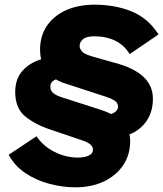

<svg xmlns="http://www.w3.org/2000/svg" viewBox="-20 -732 697 820"><path d="M303 68Q247 68 190.5 53Q134 38 88 7Q42 -24 17 -71L136 -150Q164 -108 212.5 -83.5Q261 -59 313 -59Q341 -59 359 -67.5Q377 -76 377 -93Q377 -105 366 -115Q355 -125 324 -135L197 -178Q130 -200 87.5 -235Q45 -270 45 -339Q45 -394 75 -428.5Q105 -463 156 -479Q151 -498 151 -519Q151 -579 181 -622.5Q211 -666 263.5 -689Q316 -712 384 -712Q471 -712 541.5 -683.5Q612 -655 657 -585L534 -501Q510 -540 471.5 -558.5Q433 -577 383 -577Q349 -577 334.5 -564.5Q320 -552 320 -536Q320 -523 332 -510.5Q344 -498 391 -486L469 -464Q550 -443 591.5 -405Q633 -367 633 -310Q633 -255 606 -215.5Q579 -176 533 -158Q536 -145 536 -130Q536 -71 506 -26.5Q476 18 423.5 43Q371 68 303 68ZM395 -268Q429 -258 454 -245Q484 -255 484 -277Q484 -293 469 -302.5Q454 -312 435 -318L260 -375Q237 -382 219 -393Q195 -384 195 -362Q195 -343 210.5 -332Q226 -321 258 -312Z"/></svg>

Font: Prodigy Sans ExtraBold
Style: Italic
Weight: 800
Italic angle: -13°
Designer: Wei Huang
Foundry: Wei Huang
Version: Version 1.003; ttfautohint (v1.8.3)